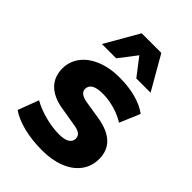

<svg xmlns="http://www.w3.org/2000/svg" viewBox="-235 -899 1013 1013"><g transform="rotate(45 271.5 -392.5)"><path d="M31.2 -47.9 75.2 -164.1Q116.2 -140.6 171.4 -126Q226.6 -111.3 277.3 -111.3Q315.4 -111.3 335.4 -123.5Q355.5 -135.7 355.5 -158.2Q355.5 -175.8 343.3 -186Q331.1 -196.3 305.7 -201.2L188.5 -220.7Q117.2 -233.4 80.1 -271.5Q43 -309.6 43 -370.1Q43 -420.9 73.2 -461.9Q103.5 -502.9 160.2 -526.4Q216.8 -549.8 291 -549.8Q357.4 -549.8 412.6 -535.2Q467.8 -520.5 504.9 -492.2L457 -378.9Q420.9 -401.4 376 -414.1Q331.1 -426.8 289.1 -426.8Q204.1 -426.8 204.1 -377.9Q204.1 -346.7 253.9 -335.9L369.1 -317.4Q518.6 -290 518.6 -169.9Q518.6 -114.3 487.8 -73.2Q457 -32.2 401.4 -10.3Q345.7 11.7 273.4 11.7Q197.3 11.7 134.8 -3.9Q72.3 -19.5 31.2 -47.9ZM208 -796.9H354.5L462.9 -608.4H356.4L281.2 -706.1L206.1 -608.4H99.6Z"/></g></svg>

Font: Min Sans Black
Style: Regular
Weight: 900
Designer: Jinseong-Kim, NotoSansCJK, Nunito
Foundry: Jinseong-Kim
Version: Version 1.000